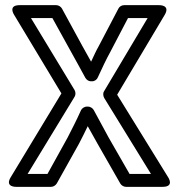

<svg xmlns="http://www.w3.org/2000/svg" viewBox="-20 -699 693 744"><path d="M87 -25 269 -324C274 -332 273 -343 269 -350L100 -629H183L256 -497C273 -467 289 -437 311 -397C316 -389 324 -384 332 -384H337C347 -384 356 -391 359 -399C377 -438 391 -468 407 -497L476 -629H552L383 -345C378 -337 380 -326 384 -319L565 -25H482L401 -166C383 -199 365 -233 343 -273C338 -281 329 -286 321 -286H317C307 -286 297 -279 294 -272C276 -232 259 -199 242 -166L164 -25ZM22 -13C-3 27 43 25 43 25H178C186 25 195 20 200 12L286 -142C298 -165 308 -185 320 -210C333 -186 345 -165 358 -142L446 12C450 19 459 25 468 25H610C658 25 631 -13 631 -13L434 -332L618 -641C642 -681 596 -679 596 -679H461C452 -679 443 -674 439 -666L363 -521C352 -502 344 -483 333 -460C321 -482 311 -500 299 -521L220 -666C216 -673 207 -679 198 -679H56C9 -679 35 -641 35 -641L218 -337Z"/></svg>

Font: Falling Sky
Style: ExtOu
Weight: 400
Designer: Paul D. Hunt
Foundry: Adobe Systems Incorporated
Version: Version 1.02